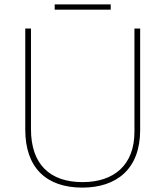

<svg xmlns="http://www.w3.org/2000/svg" viewBox="-20 -937 752 874"><path d="M484 -917H229V-893H484ZM618 -345V-807H592V-337C592 -185 498 -108 356 -108C207 -108 121 -189 121 -349V-807H95V-347C95 -174 190 -83 355 -83C510 -83 618 -167 618 -345Z"/></svg>

Font: Noto Sans Telugu UI Thin
Style: Regular
Weight: 100
Designer: Jelle Bosma - Monotype Design Team
Foundry: Monotype Imaging Inc.
Version: Version 2.005